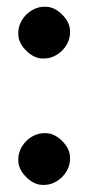

<svg xmlns="http://www.w3.org/2000/svg" viewBox="-20 -539 280 565"><path d="M163 -124Q142 -145 118.5 -147Q95 -149 75 -137.5Q55 -126 43.5 -106Q32 -86 34 -62.5Q36 -39 57 -18Q78 3 101.5 5Q125 7 145 -4.5Q165 -16 176.5 -36Q188 -56 186 -79.5Q184 -103 163 -124ZM163 -496Q142 -517 118.5 -519Q95 -521 75 -509.5Q55 -498 43.5 -478Q32 -458 34 -434.5Q36 -411 57 -390Q78 -369 101.5 -367Q125 -365 145 -376.5Q165 -388 176.5 -408Q188 -428 186 -451.5Q184 -475 163 -496Z"/></svg>

Font: Balsamiq Sans
Style: Bold
Weight: 700
Designer: Michael Angeles
Foundry: Balsamiq SRL
Version: Version 1.020; ttfautohint (v1.8.4.7-5d5b);gftools[0.9.26]